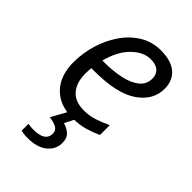

<svg xmlns="http://www.w3.org/2000/svg" viewBox="-233 -634 964 964"><g transform="rotate(45 249.0 -152.5)"><path d="M242.7 9.8Q152.3 9.8 100.8 -43.9Q49.3 -97.7 49.3 -191.9Q49.3 -256.8 68.1 -319.6Q86.9 -382.3 122.1 -433.3Q157.2 -484.4 206.8 -514.6Q256.3 -544.9 317.9 -544.9Q391.6 -544.9 429.7 -512Q467.8 -479 467.8 -421.4Q467.8 -340.3 391.4 -287.4Q314.9 -234.4 152.8 -234.4H134.3Q131.8 -214.8 131.8 -194.8Q131.8 -130.4 163.1 -94Q194.3 -57.6 256.8 -57.6Q295.4 -57.6 329.8 -68.6Q364.3 -79.6 401.9 -97.7V-27.8Q365.7 -11.2 329.1 -0.7Q292.5 9.8 242.7 9.8ZM146 -300.8H157.7Q220.2 -300.8 272.5 -311.8Q324.7 -322.8 356.4 -347.9Q388.2 -373 388.2 -415Q388.2 -442.4 369.6 -460Q351.1 -477.5 313 -477.5Q262.7 -477.5 215.3 -431.4Q168 -385.3 146 -300.8ZM154.3 240.2Q141.1 240.2 128.9 238.5Q116.7 236.8 108.4 234.9V186Q118.2 188 128.4 189Q138.7 189.9 146.5 189.9Q230 189.9 230 134.3Q230 112.3 211.2 101.6Q192.4 90.8 160.6 87.4L209 0H261.2L231.9 58.1Q256.3 64.5 276.6 81.3Q296.9 98.1 296.9 134.3Q296.9 179.7 259.8 210Q222.7 240.2 154.3 240.2Z"/></g></svg>

Font: Open Sans
Style: Italic
Weight: 400
Italic angle: -12°
Designer: Monotype Design Team
Foundry: Monotype Imaging Inc.
Version: Version 3.000; ttfautohint (v1.8.4)